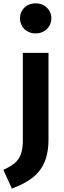

<svg xmlns="http://www.w3.org/2000/svg" viewBox="-61 -887 382 1144"><path d="M151 -867C96 -867 58 -828 58 -778C58 -727 96 -688 151 -688C206 -688 245 -727 245 -778C245 -828 206 -867 151 -867ZM228 -572H75V-48C75 60 32 91 -41 125L10 237C140 186 228 123 228 -57Z"/></svg>

Font: Glow Sans TC Normal
Style: Bold
Weight: 700
Designer: Ryoko NISHIZUKA (kana, bopomofo & ideographs); Paul D. Hunt (Latin, Greek & Cyrillic); Sandoll Communications, Soo-young
Version: Version 0.93